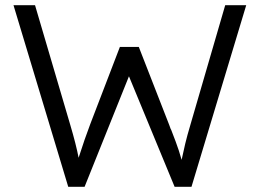

<svg xmlns="http://www.w3.org/2000/svg" viewBox="-20 -720 1000 740"><path d="M32 -700H115L251 -238Q273 -164 283 -112Q307 -187 328 -242L442 -539H515L632 -239Q634 -235 635.5 -229.5Q637 -224 640 -219Q644 -209 657 -174.5Q670 -140 680 -104Q687 -137 694 -166.5Q701 -196 715 -243L848 -700H929L718 0H653L477 -426L306 0H243Z"/></svg>

Font: Lexend HM
Style: Regular
Weight: 400
Designer: Bonnie Shaver-Troup, Thomas Jockin, Octavio Pardo
Foundry: Lexend
Version: Version 1.091